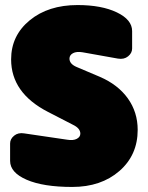

<svg xmlns="http://www.w3.org/2000/svg" viewBox="-20 -730 585 760"><path d="M170 -287Q24 -362 24 -495Q24 -589 97.5 -649.5Q171 -710 287 -710Q382 -710 442.5 -681Q503 -652 503 -607V-538Q503 -520 487 -507Q471 -494 447 -498L307 -523Q283 -527 269 -519.5Q255 -512 255 -498Q255 -477 283 -465L375 -426Q447 -395 486 -340.5Q525 -286 525 -216Q525 -116 452.5 -53Q380 10 266 10Q151 10 85.5 -18.5Q20 -47 20 -93V-162Q20 -180 36 -193Q52 -206 76 -202L246 -177Q270 -173 284 -180.5Q298 -188 298 -201Q298 -222 269 -236Z"/></svg>

Font: LT Crewmate
Style: Regular
Weight: 400
Designer: Daniel Lyons
Foundry: LyonsType
Version: Version 1.001;FEAKit 1.0